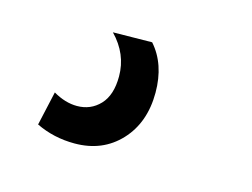

<svg xmlns="http://www.w3.org/2000/svg" viewBox="-47 -75 479 365"><g transform="rotate(15 192.5 108.0)"><path d="M45 203 60 136Q84 150 107 150Q134 150 152 131Q170 112 170 75Q170 31 137 -3L214 -4Q245 31 245 87Q245 146 210.5 183Q176 220 121 220Q80 220 45 203Z"/></g></svg>

Font: Georama Medium
Style: Italic
Weight: 500
Italic angle: -9°
Designer: Jean-Baptiste Levee
Foundry: Production Type
Version: Version 1.000